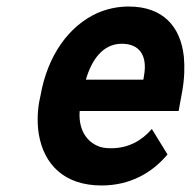

<svg xmlns="http://www.w3.org/2000/svg" viewBox="-20 -558 590 588"><path d="M493 -85 445 -163C414 -127 373 -104 320 -104C303 -104 289 -106 277 -112C242 -128 220 -165 224 -218H527L538 -278C545 -317 546 -353 543 -385C533 -476 480 -538 374 -538C340 -538 308 -531 278 -518C192 -479 126 -390 104 -265L100 -246C94 -211 94 -177 99 -146C115 -54 177 10 291 10C379 10 446 -29 493 -85ZM421 -326 419 -314H243C260 -373 294 -424 353 -424C408 -424 432 -387 421 -326Z"/></svg>

Font: Asimov
Style: NarIt
Weight: 500
Designer: Google
Version: Version 2.000980; 2014